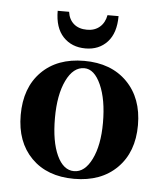

<svg xmlns="http://www.w3.org/2000/svg" viewBox="-42 -507 469 553"><g transform="rotate(5 192.5 -230.0)"><path d="M192 -332Q270 -332 316 -285.5Q362 -239 362 -161Q362 -83 316 -37Q270 9 192 9Q114 9 68.5 -37Q23 -83 23 -161Q23 -240 68.5 -286Q114 -332 192 -332ZM194 -311Q162 -311 142 -269.5Q122 -228 122 -161Q122 -93 140.5 -53Q159 -13 190 -13Q221 -13 241 -53.5Q261 -94 261 -159Q261 -226 242 -268.5Q223 -311 194 -311ZM103 -469H136Q139 -447 153.5 -434.5Q168 -422 192 -422Q214 -422 228.5 -434.5Q243 -447 247 -469H279Q279 -420 255 -394Q231 -368 192 -368Q152 -368 127.5 -394Q103 -420 103 -469Z"/></g></svg>

Font: Katibeh
Style: Regular
Weight: 400
Designer: Arabic design by Kourosh Beigpour, Latin design by Eduardo Tunni, engineering by Lasse Fister
Version: Version 1.000